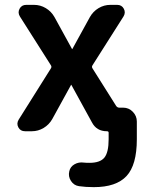

<svg xmlns="http://www.w3.org/2000/svg" viewBox="-20 -540 604 790"><path d="M83 0Q64 0 55.5 -16Q47 -32 57 -48L189 -258Q194 -265 189 -272L62 -472Q52 -488 60.5 -504Q69 -520 88 -520H120Q146 -520 168.5 -506.5Q191 -493 204 -470L276 -339Q276 -338 277 -338Q278 -338 278 -339L350 -470Q363 -493 385.5 -506.5Q408 -520 434 -520H462Q481 -520 489.5 -504Q498 -488 488 -472L361 -272Q356 -265 361 -258L458 -104Q463 -97 471 -97H487Q510 -97 526.5 -80Q543 -63 543 -40V33Q543 139 500.5 184.5Q458 230 366 230Q332 230 305 226Q284 223 272 204.5Q260 186 265 165Q269 146 286.5 136Q304 126 325 129Q333 130 348 130Q392 130 409.5 108.5Q427 87 427 33V6Q427 0 420 0Q377 0 358 -37L274 -190Q274 -191 273 -191Q272 -191 272 -190L195 -50Q182 -27 159.5 -13.5Q137 0 111 0Z"/></svg>

Font: Rounded Mplus 1c Bold
Style: Bold
Weight: 700
Version: Version 1.059.20150529